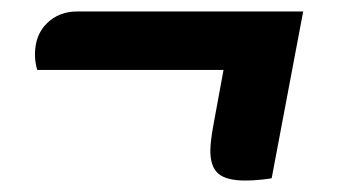

<svg xmlns="http://www.w3.org/2000/svg" viewBox="-20 -312 612 335"><path d="M408 3Q375 3 361 -9Q347 -21 347 -49Q347 -64 352 -92L370 -190H45Q41 -203 41 -217Q41 -251 62 -271.5Q83 -292 115 -292H509L454 -1Q450 0 435.5 1.5Q421 3 408 3Z"/></svg>

Font: Sansita ExtraBold Italic
Style: Regular
Weight: 800
Italic angle: -11°
Designer: Pablo Cosgaya
Foundry: Omnibus-Type
Version: Version 1.006